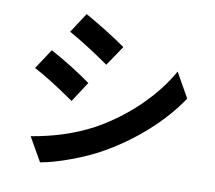

<svg xmlns="http://www.w3.org/2000/svg" viewBox="-89 -896 1177 1049"><g transform="rotate(10 500.0 -371.0)"><path d="M308.6 -792Q430.7 -723.6 537.1 -649.4L461.9 -538.1Q339.8 -624 236.3 -681.6ZM123 -82Q312.5 -113.3 463.9 -194.3Q589.8 -264.6 690.9 -362.8Q792 -460.9 852.5 -569.3L929.7 -432.6Q860.4 -329.1 757.8 -236.8Q655.3 -144.5 532.2 -74.2Q458 -32.2 362.8 2.9Q267.6 38.1 198.2 49.8ZM155.3 -564.5Q271.5 -502 382.8 -422.9L309.6 -310.5Q164.1 -411.1 82 -453.1Z"/></g></svg>

Font: Nasu
Style: Bold
Weight: 700
Designer: Ryoko NISHIZUKA (kana &amp; ideographs); Paul D. Hunt (Latin, Greek &amp; Cyrillic); Wenlong ZHANG (bopomofo); Sandoll C
Version: Version 2014.1215